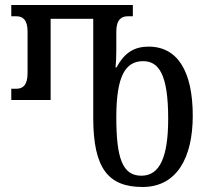

<svg xmlns="http://www.w3.org/2000/svg" viewBox="-20 -734 820 766"><path d="M549 12C686 12 749 -106 749 -272C749 -447 690 -548 573 -548C517 -548 477 -525 445 -465H441C443 -487 444 -509 444 -530V-608C444 -657 466 -669 489 -669H510V-714H25V-669H46C69 -669 90 -657 90 -608V-442C90 -392 69 -380 46 -380H25V-335H182V-659H352V-264C352 -62 412 12 549 12ZM544 -33C469 -33 444 -102 444 -266C444 -430 480 -490 551 -490C613 -490 651 -438 651 -261C651 -108 618 -33 544 -33Z"/></svg>

Font: Noto Serif Georgian ExtraCondensed
Style: Regular
Weight: 400
Width: 2
Designer: Monotype Design Team, Akaki Razmadze
Foundry: Google LLC
Version: Version 2.003